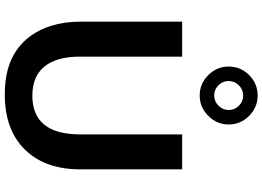

<svg xmlns="http://www.w3.org/2000/svg" viewBox="-166 -909 1088 796"><g transform="rotate(90 378.0 -511.0)"><path d="M376 -1035.2Q424.8 -1035.2 460.4 -999.8Q496.1 -964.4 496.1 -915Q496.1 -866.2 460.4 -830.6Q424.8 -794.9 376 -794.9Q326.7 -794.9 291.3 -830.6Q255.9 -866.2 255.9 -915Q255.9 -964.4 291.3 -999.8Q326.7 -1035.2 376 -1035.2ZM376 -855Q400.4 -855 418.2 -872.8Q436 -890.6 436 -915Q436 -939.9 418.5 -957.5Q400.9 -975.1 376 -975.1Q351.6 -975.1 333.7 -957.3Q315.9 -939.5 315.9 -915Q315.9 -890.1 333.5 -872.6Q351.1 -855 376 -855ZM682.1 -298.8V-299.8Q682.1 -153.8 600.3 -70.3Q518.6 13.2 371.1 13.2Q256.8 13.2 186.3 -37.1Q115.7 -87.4 86.9 -179.2Q69.8 -234.4 69.8 -298.8V-722.2H214.8V-298.8Q214.8 -200.7 256.1 -150.9Q297.4 -101.1 376 -101.1Q537.1 -101.1 537.1 -298.8V-722.2H682.1Z"/></g></svg>

Font: Perun
Style: Bold
Weight: 700
Foundry: Copyright (c) Stefan Peev, Context Ltd, 2016
Version: Version 1.0000